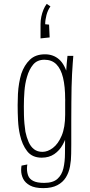

<svg xmlns="http://www.w3.org/2000/svg" viewBox="-20 -804 465 990"><path d="M203 166Q160 166 135 152.5Q110 139 99.5 118Q89 97 89 73Q89 67 89.5 61.5Q90 56 91 50L121 44Q120 49 119.5 54.5Q119 60 119 65Q119 85 125.5 102Q132 119 151.5 129Q171 139 208 139Q253 139 276 118.5Q299 98 307 63.5Q315 29 315 -13Q315 -38 315.5 -72Q316 -106 316 -155.5Q316 -205 316 -276Q316 -315 317 -351.5Q318 -388 320 -420Q322 -452 324 -476.5Q326 -501 328 -516H358Q357 -501 355 -477Q353 -453 351.5 -421.5Q350 -390 349 -353.5Q348 -317 348 -277Q348 -220 347.5 -180.5Q347 -141 347.5 -112Q348 -83 347.5 -59.5Q347 -36 347 -11Q347 22 341 54Q335 86 319.5 111Q304 136 275.5 151Q247 166 203 166ZM195 9Q146 9 120 -24.5Q94 -58 83 -108Q75 -143 73 -183Q71 -223 71 -262Q71 -291 72.5 -319.5Q74 -348 78.5 -374.5Q83 -401 90 -424Q105 -468 134 -496Q163 -524 212 -524Q255 -524 285 -497.5Q315 -471 330.5 -411Q346 -351 346 -250L316 -292Q316 -358 305 -403.5Q294 -449 270.5 -472.5Q247 -496 209 -496Q172 -496 151 -471Q130 -446 119 -407Q109 -373 106 -333.5Q103 -294 103 -256Q103 -233 103.5 -210.5Q104 -188 106 -166.5Q108 -145 111 -125Q117 -96 127.5 -72Q138 -48 155.5 -34.5Q173 -21 199 -21Q226 -21 253 -41.5Q280 -62 298 -104.5Q316 -147 316 -213L346 -256Q346 -228 342.5 -193.5Q339 -159 329.5 -123.5Q320 -88 303.5 -58Q287 -28 260 -9.5Q233 9 195 9ZM189 -606Q189 -624 189 -642.5Q189 -661 189 -679Q189 -699 193 -718Q197 -737 204 -754Q211 -771 221 -784L240 -771Q226 -751 219.5 -726Q213 -701 213 -679L233 -677L236 -611Z"/></svg>

Font: Truculenta Thin
Style: Regular
Weight: 250
Version: Version 1.002